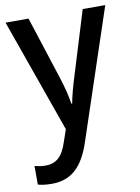

<svg xmlns="http://www.w3.org/2000/svg" viewBox="-87 -598 652 897"><g transform="rotate(-10 239.0 -149.5)"><path d="M86 240C182 240 236 183 272 73L476 -539H369L277 -239C262 -192 250 -147 244 -113H240C234 -153 223 -195 209 -239L112 -539H3L194 0L174 58C153 123 124 151 70 151C51 151 36 148 20 144V232C36 237 59 240 86 240Z"/></g></svg>

Font: Noto Sans SemiCondensed Medium
Style: Regular
Weight: 500
Width: 4
Designer: Monotype Design Team
Foundry: Monotype Imaging Inc.
Version: Version 2.013